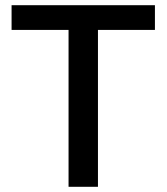

<svg xmlns="http://www.w3.org/2000/svg" viewBox="-20 -718 640 738"><path d="M575.5 -603H356.5V0H243.5V-603H24.5V-698H575.5Z"/></svg>

Font: Lilex Medium
Style: Regular
Weight: 500
Designer: Mike Abbink, Paul van der Laan, Pieter van Rosmalen, Mikhael Khrustik
Foundry: Mikhael Khrustik
Version: Version 1.100